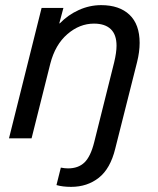

<svg xmlns="http://www.w3.org/2000/svg" viewBox="-20 -539 616 748"><path d="M524 -372Q524 -337 514 -297L429 40Q410 118 365 153.5Q320 189 257 189Q224 189 200 182L217 114Q232 117 245 117Q285 117 309 94Q333 71 347 15L425 -297Q434 -335 434 -361Q434 -404 411.5 -425.5Q389 -447 346 -447Q290 -447 242.5 -406Q195 -365 176 -291L103 0H15L142 -508H227L211 -448H213Q245 -481 287 -500Q329 -519 374 -519Q445 -519 484.5 -481.5Q524 -444 524 -372Z"/></svg>

Font: CST
Style: Italic
Weight: 400
Italic angle: -14°
Version: Version 1.00